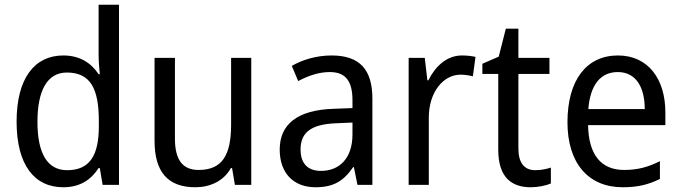

<svg xmlns="http://www.w3.org/2000/svg" viewBox="-20 -780 2873 810"><path d="M247 10C319 10 365 -23 396 -71H401L413 0H482V-760H396V-545C396 -524 399 -489 401 -467H396C365 -514 317 -546 247 -546C126 -546 50 -450 50 -267C50 -84 125 10 247 10ZM263 -62C179 -62 138 -134 138 -266C138 -396 178 -474 262 -474C363 -474 397 -404 397 -269V-248C397 -123 358 -62 263 -62Z M1040 -536H955V-255C955 -129 920 -63 818 -63C750 -63 718 -106 718 -195V-536H632V-186C632 -56 687 10 804 10C866 10 924 -16 954 -71H959L971 0H1040Z M1379 -546C1315 -546 1256 -528 1211 -502L1238 -438C1280 -460 1324 -476 1371 -476C1434 -476 1467 -443 1467 -357V-324L1387 -321C1235 -316 1160 -256 1160 -149C1160 -49 1219 10 1311 10C1388 10 1430 -17 1470 -75H1473L1488 0H1551V-364C1551 -486 1498 -546 1379 -546ZM1399 -260 1467 -263V-213C1467 -111 1411 -59 1334 -59C1282 -59 1248 -87 1248 -149C1248 -218 1288 -256 1399 -260Z M1929 -546C1865 -546 1817 -501 1787 -441H1783L1772 -536H1704V0H1789V-284C1789 -391 1850 -465 1923 -465C1940 -465 1960 -462 1975 -458L1986 -540C1969 -544 1948 -546 1929 -546Z M2238 -62C2193 -62 2167 -92 2167 -153V-468H2298V-536H2167V-659H2114L2084 -541L2015 -511V-468H2082V-148C2082 -30 2140 10 2219 10C2250 10 2284 3 2304 -6V-73C2287 -67 2261 -62 2238 -62Z M2587 -546C2455 -546 2374 -443 2374 -264C2374 -94 2460 10 2607 10C2670 10 2715 -1 2764 -25V-100C2714 -75 2670 -63 2613 -63C2516 -63 2463 -127 2461 -252H2787V-306C2787 -447 2714 -546 2587 -546ZM2586 -476C2665 -476 2700 -409 2700 -320H2462C2470 -421 2513 -476 2586 -476Z"/></svg>

Font: Noto Sans Devanagari SemiCondensed
Style: Regular
Weight: 400
Width: 4
Designer: Jelle Bosma - Monotype Design Team
Foundry: Monotype Imaging Inc.
Version: Version 2.004